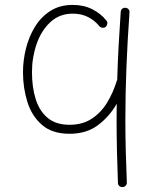

<svg xmlns="http://www.w3.org/2000/svg" viewBox="-20 -526 627 771"><path d="M404.3 -418Q398.9 -413.6 391.4 -414.6Q383.8 -415.5 378.9 -420.9Q361.3 -442.9 334.7 -457Q308.1 -471.2 272 -471.2Q218.8 -471.2 182.1 -437Q145.5 -402.8 127 -349.1Q108.4 -295.4 108.4 -236.3Q108.4 -175.3 123.5 -127.4Q138.7 -79.6 171.9 -52.2Q205.1 -24.9 259.3 -24.9Q310.5 -24.9 347.4 -48.6Q384.3 -72.3 409.2 -112.5Q434.1 -152.8 449.2 -202.1Q449.7 -204.1 450.7 -205.6Q452.6 -273.4 456.3 -341.8Q460 -410.2 464.8 -478.5Q465.3 -485.8 470.7 -490.7Q476.1 -495.6 483.9 -494.6Q491.2 -494.1 496.1 -488.8Q501 -483.4 500 -476.1Q492.2 -367.2 487.8 -259.3Q483.4 -151.4 483.4 -42.5Q483.4 19.5 485.1 81.8Q486.8 144 489.3 206.5Q489.7 214.4 484.6 219.7Q479.5 225.1 472.2 225.1Q464.4 225.6 459 220.7Q453.6 215.8 453.6 208.5Q451.2 146 449.7 82.8Q448.2 19.5 448.2 -42.5Q448.2 -75.7 448.7 -109.4Q419.9 -58.6 373.8 -23.7Q327.6 11.2 259.3 11.2Q189.9 11.2 148.9 -24.2Q107.9 -59.6 90.1 -116.2Q72.3 -172.9 72.3 -236.3Q72.3 -282.7 84 -330.3Q95.7 -377.9 119.9 -417.7Q144 -457.5 181.9 -481.9Q219.7 -506.3 272 -506.3Q316.4 -506.3 350.8 -488.8Q385.3 -471.2 407.2 -443.4Q412.1 -438 410.9 -430.4Q409.7 -422.9 404.3 -418Z"/></svg>

Font: Mikhak ExtraLight
Style: Regular
Weight: 200
Designer: Amin Abedi
Version: Version 3.3